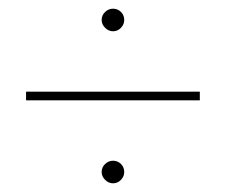

<svg xmlns="http://www.w3.org/2000/svg" viewBox="-20 -541 520 442"><path d="M266 -495Q266 -485 258.5 -477Q251 -469 240 -469Q230 -469 222 -477Q214 -485 214 -495Q214 -506 222 -513.5Q230 -521 240 -521Q251 -521 258.5 -513.5Q266 -506 266 -495ZM40 -330H440V-310H40ZM266 -145Q266 -135 258.5 -127Q251 -119 240 -119Q230 -119 222 -127Q214 -135 214 -145Q214 -156 222 -163.5Q230 -171 240 -171Q251 -171 258.5 -163.5Q266 -156 266 -145Z"/></svg>

Font: Gontserrat Thin
Style: Regular
Weight: 250
Designer: Julieta Ulanovsky
Foundry: Julieta Ulanovsky
Version: Version 6.001